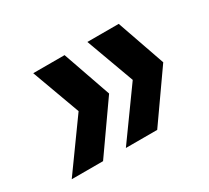

<svg xmlns="http://www.w3.org/2000/svg" viewBox="-82 -598 658 605"><g transform="rotate(-30 247.5 -295.0)"><path d="M203 -470 264 -295 141 -120H27L153 -295L89 -470ZM400 -470 461 -295 338 -120H224L350 -295L286 -470Z"/></g></svg>

Font: DM Sans 36pt SemiBold
Style: Italic
Weight: 600
Italic angle: -10°
Designer: Colophon Foundry, Jonny Pinhorn
Foundry: Colophon Foundry
Version: Version 4.004;gftools[0.9.30]